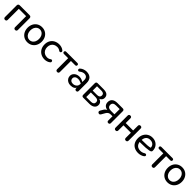

<svg xmlns="http://www.w3.org/2000/svg" viewBox="654 -2533 4578 4578"><g transform="rotate(45 2943.0 -244.0)"><path d="M77.3 -41.1V-433.9Q77.3 -459.7 91.1 -473.4Q104.8 -487.1 130.5 -487.1H459.5Q485.3 -487.1 499 -473.4Q512.7 -459.7 512.7 -433.9V-41.1Q512.7 -17.9 500.3 -5.3Q487.9 7.3 465.4 7.3Q442.9 7.3 430.8 -5.3Q418.7 -17.9 418.7 -41.1V-412.3H171.3V-41.1Q171.3 -17.5 159.6 -5.1Q147.8 7.3 124.7 7.3Q102.1 7.3 89.7 -5.3Q77.3 -17.9 77.3 -41.1Z M638 -243.9Q638 -316.3 668.1 -373.9Q698.3 -431.5 752.3 -463.9Q806.3 -496.4 875.7 -496.4Q945 -496.4 999.1 -463.9Q1053.1 -431.5 1083.2 -373.9Q1113.3 -316.3 1113.3 -243.9Q1113.3 -170.9 1083.2 -113.3Q1053.1 -55.6 999.1 -23.2Q945 9.3 875.7 9.3Q806.3 9.3 752.3 -23.2Q698.3 -55.6 668.1 -113.3Q638 -170.9 638 -243.9ZM1021.5 -243.9Q1021.5 -296.9 1002.5 -337.3Q983.5 -377.8 950.2 -400.1Q917 -422.3 875.7 -422.3Q834.3 -422.3 801.1 -400.1Q767.8 -377.8 748.5 -337.3Q729.2 -296.9 729.2 -243.9Q729.2 -190.9 748.5 -150.1Q767.8 -109.3 801.1 -87.1Q834.3 -64.8 875.7 -64.8Q917 -64.8 950.2 -87.1Q983.5 -109.3 1002.5 -150.1Q1021.5 -190.9 1021.5 -243.9Z M1205.3 -246.6Q1205.3 -321.8 1237.3 -378.4Q1269.4 -435 1327.1 -465.7Q1384.9 -496.4 1458.5 -496.4Q1496.4 -496.4 1535.1 -484.4Q1573.8 -472.4 1604 -448.4Q1623.9 -434.1 1622.2 -411.9Q1620.4 -389.6 1601.8 -380Q1583.2 -370.4 1560.9 -386.1Q1519 -418.5 1465.1 -418.5Q1416.2 -418.5 1377.4 -398.1Q1338.6 -377.6 1316.6 -338.4Q1294.6 -299.2 1294.6 -245.6Q1294.6 -192 1316.9 -152Q1339.2 -111.9 1377.9 -90.6Q1416.6 -69.2 1465.1 -69.2Q1491.4 -69.2 1514.5 -76.6Q1537.6 -84 1562.8 -102.9Q1581.3 -116.1 1598.7 -106.2Q1616.1 -96.3 1618.7 -75.3Q1621.4 -54.2 1603.4 -40Q1572.5 -14.7 1534.5 -2.7Q1496.4 9.3 1458.5 9.3Q1384.9 9.3 1327.5 -22.8Q1270 -54.9 1237.6 -113Q1205.3 -171.1 1205.3 -246.6Z M1836.2 -41.1V-411.9H1696.7Q1676.7 -411.9 1665.6 -421.6Q1654.6 -431.3 1654.6 -449.7Q1654.6 -467.1 1665.6 -477.1Q1676.7 -487.1 1696.7 -487.1H2069.8Q2090.2 -487.1 2101 -477.6Q2111.8 -468.1 2111.8 -449.7Q2111.8 -431.3 2100.8 -421.6Q2089.8 -411.9 2069.8 -411.9H1930.2V-41.1Q1930.2 -17.5 1918.5 -5.1Q1906.7 7.3 1883.5 7.3Q1861 7.3 1848.6 -5.3Q1836.2 -17.9 1836.2 -41.1Z M2162.2 -145Q2163 -204.3 2207.5 -245.1Q2252.1 -285.9 2320.8 -291.7Q2389.6 -297.5 2457.2 -260L2490.5 -243.2L2487.5 -192.6L2451.2 -208.8Q2396.3 -234.2 2349.2 -232Q2302 -229.8 2274.2 -205.8Q2246.5 -181.7 2246.5 -146.1Q2246.5 -106.9 2273.4 -82.9Q2300.3 -58.8 2347.3 -58.8Q2377.8 -58.8 2407.3 -71.5Q2436.9 -84.1 2456.7 -110.3Q2476.6 -136.6 2476.6 -174.7V-313.7Q2476.6 -370.2 2449.5 -397.8Q2422.4 -425.3 2372.4 -426.1Q2347.7 -426.4 2317.2 -415.1Q2286.8 -403.8 2256.1 -378.1Q2234 -361.1 2215.7 -369.8Q2197.4 -378.6 2194.9 -400.1Q2192.4 -421.7 2212 -437.7Q2245.8 -469 2291.5 -483.8Q2337.1 -498.6 2374.1 -498.3Q2468.8 -497.5 2517.8 -449.1Q2566.8 -400.7 2566.8 -303.1V-36.7Q2566.8 -16.3 2555.6 -4.5Q2544.3 7.3 2523 7.3Q2501.7 7.3 2490 -4.4Q2478.2 -16 2478.2 -36V-88.9H2487.3Q2474.8 -36 2433.9 -13.2Q2393 9.6 2329.9 9.3Q2280 9.3 2241.5 -11.9Q2203 -33 2182.4 -68.3Q2161.9 -103.6 2162.2 -145Z M2707.3 -48.2V-439Q2707.3 -462.2 2719.8 -474.7Q2732.3 -487.1 2755.5 -487.1H2952.3Q3039.4 -487.1 3081.3 -454.8Q3123.2 -422.5 3123.2 -359.1Q3123.2 -312.8 3091.1 -280.9Q3059.1 -249 3006.7 -243.1V-256.4Q3068.8 -253.9 3104.1 -220.8Q3139.5 -187.8 3139.5 -135.1Q3139.5 -71.9 3092.6 -35.9Q3045.8 0 2960.3 0H2755.5Q2732.3 0 2719.8 -12.5Q2707.3 -24.9 2707.3 -48.2ZM3052 -139.5Q3052 -177.4 3026.9 -197.4Q3001.9 -217.3 2954.9 -217.3H2795.7V-61.7H2954.9Q3001.9 -61.7 3026.9 -81.7Q3052 -101.7 3052 -139.5ZM3035.7 -352.9Q3035.7 -388.1 3012.2 -406.8Q2988.6 -425.4 2946.3 -425.4H2795.7V-279H2946.3Q2988.6 -279 3012.2 -298.3Q3035.7 -317.6 3035.7 -352.9Z M3563 -37.9V-180.6H3497.5Q3462.4 -180.6 3435.9 -162.7Q3409.3 -144.7 3392.3 -114.9L3337.7 -19.5Q3322 7.9 3295.7 6.9Q3269.4 6 3255.2 -16.1Q3241 -38.2 3256.1 -63L3298.7 -135.9Q3315.8 -165.1 3344 -184.4Q3372.2 -203.6 3400.8 -203.6H3415.6V-194.5Q3333 -194.5 3287.3 -232.3Q3241.7 -270.1 3241.7 -339.2Q3241.7 -408.6 3288 -447.9Q3334.2 -487.1 3423.3 -487.1H3602.5Q3625.8 -487.1 3638.6 -474.7Q3651.3 -462.2 3651.3 -439V-37.9Q3651.3 -16.7 3639.6 -4.7Q3627.8 7.3 3607.2 7.3Q3585.9 7.3 3574.4 -4.4Q3563 -16 3563 -37.9ZM3563 -245.8V-422.3H3441.8Q3386.7 -422.3 3359.2 -399.7Q3331.7 -377.1 3331.7 -334.9Q3331.7 -292.6 3359.2 -269.2Q3386.7 -245.8 3441.8 -245.8Z M3806.3 -41.1V-446.7Q3806.3 -469.9 3818.7 -482.1Q3831.1 -494.4 3853.7 -494.4Q3876.2 -494.4 3888.3 -482.1Q3900.3 -469.9 3900.3 -446.7V-288.4H4150.7V-446.7Q4150.7 -469.9 4162.8 -482.1Q4174.9 -494.4 4197.4 -494.4Q4219.9 -494.4 4232.3 -482.1Q4244.7 -469.9 4244.7 -446.7V-41.1Q4244.7 -17.9 4232.3 -5.3Q4219.9 7.3 4197.4 7.3Q4174.9 7.3 4162.8 -5.3Q4150.7 -17.9 4150.7 -41.1V-213.2H3900.3V-41.1Q3900.3 -17.5 3888.6 -5.1Q3876.8 7.3 3853.7 7.3Q3831.1 7.3 3818.7 -5.3Q3806.3 -17.9 3806.3 -41.1Z M4360.9 -242.5Q4360.9 -316.9 4391.5 -374.5Q4422.1 -432.1 4476.4 -464.3Q4530.7 -496.4 4599.8 -496.4Q4665.3 -496.4 4716.3 -468.1Q4767.3 -439.7 4795.6 -389.7Q4823.8 -339.7 4823.8 -278.8Q4823.8 -261.4 4817.1 -251Q4810.4 -240.7 4798.6 -235.1Q4786.7 -229.5 4767.6 -225L4757.3 -222.7Q4708.7 -213.5 4652.8 -210.1Q4596.8 -206.7 4506.6 -205.5Q4470.7 -205.5 4433.9 -204.5L4435.5 -274H4478.3Q4578.8 -274 4641.1 -278Q4703.4 -282 4754.4 -298.3L4738.1 -285Q4740 -347.7 4701.1 -383.9Q4662.2 -420 4599.4 -420Q4528.9 -420 4491.6 -376.9Q4454.3 -333.7 4452.1 -256.6L4451.7 -244.1Q4450.2 -184.6 4470.5 -144.6Q4490.7 -104.5 4527.6 -85.1Q4564.6 -65.6 4614.2 -65.6Q4645.8 -65.6 4673.8 -73.9Q4701.7 -82.2 4731.6 -101.3Q4753 -113.4 4771.1 -103.8Q4789.2 -94.2 4789.9 -73.9Q4790.7 -53.6 4768.6 -38.6Q4737.9 -16 4696.6 -3.4Q4655.3 9.3 4613.7 9.3Q4535.4 9.3 4478.3 -21.4Q4421.1 -52 4391 -108.6Q4360.9 -165.3 4360.9 -242.5Z M5045.2 -41.1V-411.9H4905.7Q4885.7 -411.9 4874.6 -421.6Q4863.6 -431.3 4863.6 -449.7Q4863.6 -467.1 4874.6 -477.1Q4885.7 -487.1 4905.7 -487.1H5278.8Q5299.2 -487.1 5310 -477.6Q5320.8 -468.1 5320.8 -449.7Q5320.8 -431.3 5309.8 -421.6Q5298.8 -411.9 5278.8 -411.9H5139.2V-41.1Q5139.2 -17.5 5127.5 -5.1Q5115.7 7.3 5092.5 7.3Q5070 7.3 5057.6 -5.3Q5045.2 -17.9 5045.2 -41.1Z M5363 -243.9Q5363 -316.3 5393.1 -373.9Q5423.3 -431.5 5477.3 -463.9Q5531.3 -496.4 5600.7 -496.4Q5670 -496.4 5724.1 -463.9Q5778.1 -431.5 5808.2 -373.9Q5838.3 -316.3 5838.3 -243.9Q5838.3 -170.9 5808.2 -113.3Q5778.1 -55.6 5724.1 -23.2Q5670 9.3 5600.7 9.3Q5531.3 9.3 5477.3 -23.2Q5423.3 -55.6 5393.1 -113.3Q5363 -170.9 5363 -243.9ZM5746.5 -243.9Q5746.5 -296.9 5727.5 -337.3Q5708.5 -377.8 5675.2 -400.1Q5642 -422.3 5600.7 -422.3Q5559.3 -422.3 5526.1 -400.1Q5492.8 -377.8 5473.5 -337.3Q5454.2 -296.9 5454.2 -243.9Q5454.2 -190.9 5473.5 -150.1Q5492.8 -109.3 5526.1 -87.1Q5559.3 -64.8 5600.7 -64.8Q5642 -64.8 5675.2 -87.1Q5708.5 -109.3 5727.5 -150.1Q5746.5 -190.9 5746.5 -243.9Z"/></g></svg>

Font: SN Pro Thin
Style: Regular
Weight: 200
Designer: Tobias Whetton
Foundry: Supernotes
Version: Version 1.003;Glyphs 3.3 (3324)